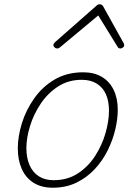

<svg xmlns="http://www.w3.org/2000/svg" viewBox="-20 -856 629 895"><path d="M226 19Q173 19 136.5 -4Q100 -27 81.5 -68.5Q63 -110 63 -164Q63 -220 82 -281.5Q101 -343 139.5 -397.5Q178 -452 235 -485.5Q292 -519 368 -519Q419 -519 455 -497.5Q491 -476 510 -436.5Q529 -397 529 -344Q529 -302 517.5 -253Q506 -204 482.5 -156Q459 -108 422.5 -68.5Q386 -29 337 -5Q288 19 226 19ZM230 -16Q295 -16 343.5 -48Q392 -80 424 -130Q456 -180 472 -236Q488 -292 488 -340Q488 -384 474 -416Q460 -448 431.5 -466Q403 -484 361 -484Q299 -484 251 -453Q203 -422 170 -373Q137 -324 120 -268.5Q103 -213 103 -165Q103 -121 117.5 -87Q132 -53 160.5 -34.5Q189 -16 230 -16ZM246 -630Q240 -630 234.5 -635Q229 -640 229 -645Q229 -649 230.5 -652Q232 -655 236 -659L428 -828Q433 -833 437 -834.5Q441 -836 445 -836Q449 -836 452.5 -834.5Q456 -833 460 -828L554 -659Q556 -656 557.5 -652.5Q559 -649 559 -646Q559 -639 553 -634.5Q547 -630 541 -630Q537 -630 533.5 -632Q530 -634 528 -638L438 -784L264 -639Q257 -633 253.5 -631.5Q250 -630 246 -630Z"/></svg>

Font: Playwrite CU Thin
Style: Regular
Weight: 250
Designer: Veronika Burian, José Scaglione
Foundry: TypeTogether
Version: Version 1.002